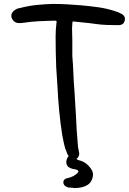

<svg xmlns="http://www.w3.org/2000/svg" viewBox="-20 -820 656 977"><path d="M348 -535Q352 -490 353.5 -445Q355 -400 359 -355Q361 -326 362.5 -297Q364 -268 366 -239Q368 -196 370.5 -154.5Q373 -113 377 -71Q378 -64 380 -56.5Q382 -49 383 -41Q384 -34 381 -26Q378 -18 371 -13Q356 -3 339 -16Q326 -26 320 -44Q311 -64 306 -86.5Q301 -109 297 -131Q287 -194 281 -258Q275 -322 272 -386Q271 -409 269 -432.5Q267 -456 266 -478Q263 -556 263 -634Q263 -651 264 -667.5Q265 -684 267 -700Q269 -710 267.5 -712.5Q266 -715 257 -715Q217 -714 177 -712Q137 -710 99 -704Q92 -703 84.5 -702.5Q77 -702 69 -703Q47 -708 39 -730Q33 -754 56 -769Q66 -777 81 -779Q123 -790 164.5 -794.5Q206 -799 249 -800Q285 -800 321 -798Q357 -796 393 -793Q437 -789 480.5 -783Q524 -777 566 -763Q573 -761 579.5 -758.5Q586 -756 593 -752Q620 -741 615 -716Q610 -692 582 -692Q553 -692 524.5 -693Q496 -694 467 -698Q441 -702 414 -704.5Q387 -707 360 -710Q351 -712 349.5 -709.5Q348 -707 348 -698Q346 -678 347 -657Q348 -636 348 -616ZM357 137Q350 135 342.5 135Q335 135 327 134Q317 131 310 125Q300 115 303 102Q307 90 321 87Q352 81 373 62Q386 49 370 44Q366 42 359.5 41Q353 40 348 39Q338 36 329.5 30.5Q321 25 318 12Q314 -11 333 -30Q342 -39 351 -37Q360 -35 364 -22Q366 -13 371 -9.5Q376 -6 384 -4Q424 6 448 47Q457 63 450.5 86Q444 109 427 120Q402 137 357 137Z"/></svg>

Font: Delicious Handrawn
Style: Regular
Weight: 400
Designer: Agung Rohmat
Foundry: Agung Rohmat
Version: Version 1.002; ttfautohint (v1.8.4.7-5d5b);gftools[0.9.27]